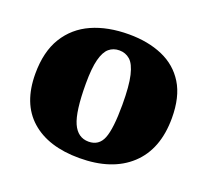

<svg xmlns="http://www.w3.org/2000/svg" viewBox="-99 -651 848 785"><g transform="rotate(20 324.5 -258.5)"><path d="M317 14Q182 14 106.5 -53Q31 -120 31 -249Q31 -345 69.5 -407.5Q108 -470 176.5 -500.5Q245 -531 337 -531Q420 -531 483.5 -503.5Q547 -476 582.5 -418.5Q618 -361 618 -269Q618 -133 538.5 -59.5Q459 14 317 14ZM330 -62Q375 -62 392 -104.5Q409 -147 409 -251Q409 -333 398.5 -377.5Q388 -422 368.5 -439Q349 -456 322 -456Q296 -456 277.5 -440.5Q259 -425 249 -387Q239 -349 239 -281Q239 -160 261 -111Q283 -62 330 -62Z"/></g></svg>

Font: Literata 36pt ExtraBold
Style: Regular
Weight: 800
Designer: Latin by Veronika Burian and Jose Scaglione. Greek by Irene Vlachou. Cyrillic by Vera Evstafieva.
Foundry: TypeTogether
Version: Version 3.002